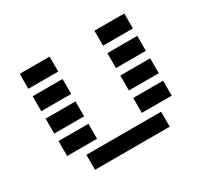

<svg xmlns="http://www.w3.org/2000/svg" viewBox="-139 -885 1158 1087"><g transform="rotate(-30 439.5 -342.0)"><path d="M97.7 -585.9V-683.6H293V-585.9ZM585.9 -585.9V-683.6H781.2V-585.9ZM97.7 -439.5V-537.1H293V-439.5ZM585.9 -439.5V-537.1H781.2V-439.5ZM97.7 -293V-390.6H293V-293ZM585.9 -293V-390.6H781.2V-293ZM97.7 -146.5V-244.1H293V-146.5ZM585.9 -146.5V-244.1H781.2V-146.5ZM195.3 0V-97.7H683.6V0Z"/></g></svg>

Font: Trigram
Style: Regular
Weight: 400
Designer: GGBotNet
Foundry: GGBotNet
Version: 1.05